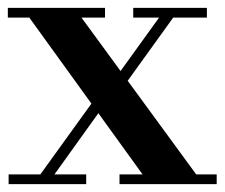

<svg xmlns="http://www.w3.org/2000/svg" viewBox="-31 -470 573 490"><path d="M340 -15 33 -440H166L477 -15ZM-9 0V-25H189V0ZM67 -18 217 -226 235 -202 103 -18ZM274 0V-25H522V0ZM-11 -425V-450H237V-425ZM269 -228 248 -249 380 -432H416ZM309 -425V-450H497V-425Z"/></svg>

Font: Libre Bodoni
Style: Regular
Weight: 400
Designer: Pablo Impallari, Rodrigo Fuenzalida
Foundry: Impallari Type
Version: Version 2.005;gftools[0.9.23]